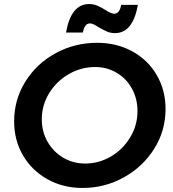

<svg xmlns="http://www.w3.org/2000/svg" viewBox="-20 -921 855 951"><path d="M550 -757Q528 -757 511.5 -764Q495 -771 467 -787Q440 -805 427 -805Q411 -805 403 -793.5Q395 -782 390 -760H307Q332 -901 421 -901Q443 -901 462 -893Q481 -885 503 -871Q532 -853 545 -853Q573 -853 580 -897H663Q638 -757 550 -757ZM800 -381Q800 -274 744 -184.5Q688 -95 593.5 -42.5Q499 10 389 10Q292 10 214.5 -33.5Q137 -77 93.5 -152Q50 -227 50 -320Q50 -427 105.5 -516.5Q161 -606 255.5 -657.5Q350 -709 461 -709Q558 -709 635.5 -666.5Q713 -624 756.5 -549Q800 -474 800 -381ZM187 -330Q187 -269 215.5 -219Q244 -169 293 -140Q342 -111 402 -111Q470 -111 529.5 -146Q589 -181 625 -241Q661 -301 661 -371Q661 -432 633.5 -482Q606 -532 558 -560.5Q510 -589 451 -589Q382 -589 321 -554Q260 -519 223.5 -459.5Q187 -400 187 -330Z"/></svg>

Font: TypoPRO Montserrat Alternates
Style: Italic
Weight: 500
Italic angle: -11.3°
Designer: Julieta Ulanovsky
Foundry: Julieta Ulanovsky
Version: Version 6.001